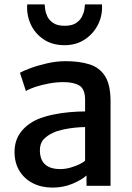

<svg xmlns="http://www.w3.org/2000/svg" viewBox="-20 -843 599 871"><path d="M218 8Q168 8 129.2 -11.8Q90.5 -31.5 68.2 -67.8Q46 -104 46 -153.5Q46 -207 74.8 -244.2Q103.5 -281.5 152 -302.5Q184 -315.5 221.5 -323.2Q259 -331 296.5 -334.2Q334 -337.5 366 -337.5L390 -307L366 -266.5Q346.5 -266.5 319.2 -263.8Q292 -261 265.5 -255.2Q239 -249.5 220.5 -240.5Q195 -229 178 -211Q161 -193 161 -161Q161 -119 184.2 -97.5Q207.5 -76 253.5 -76Q277 -76 301 -83Q325 -90 342.8 -99Q360.5 -108 366 -114.5L389 -90L372.5 -47Q350.5 -27 309 -9.5Q267.5 8 218 8ZM481.5 0H372.5V-83H366V-390Q366 -439 340.2 -454.8Q314.5 -470.5 267 -470.5Q235.5 -470.5 202 -464.2Q168.5 -458 140.5 -448.8Q112.5 -439.5 97.5 -430L70.5 -513Q82 -520 114.8 -532.5Q147.5 -545 191.2 -555.2Q235 -565.5 278 -565.5Q340.5 -565.5 386.2 -551Q432 -536.5 456.8 -497.2Q481.5 -458 481.5 -383.5ZM272.5 -638Q217 -638 177.8 -664.5Q138.5 -691 119.2 -733.2Q100 -775.5 103.5 -823H182.5Q183 -817.5 184.8 -802Q186.5 -786.5 194.5 -769Q202.5 -751.5 221.2 -738.8Q240 -726 273.5 -726Q307 -726 325.5 -738.8Q344 -751.5 352.5 -769Q361 -786.5 363 -802Q365 -817.5 365.5 -823H442.5Q446 -775.5 425.5 -733.2Q405 -691 365.5 -664.5Q326 -638 272.5 -638Z"/></svg>

Font: Tracken
Style: Regular
Weight: 400
Designer: Eben Sorkin
Foundry: Eben Sorkin
Version: Version 2.001